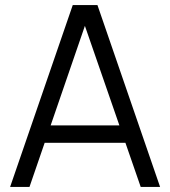

<svg xmlns="http://www.w3.org/2000/svg" viewBox="-20 -740 674 760"><path d="M20 0 268 -720H365.7L613.7 0H537L301.7 -679H330.3L96.7 0ZM130.7 -174.7V-243.7H502.7V-174.7Z"/></svg>

Font: Hauora
Style: Regular
Weight: 400
Designer: Wayne Shih
Foundry: WCYS
Version: Version 1.001